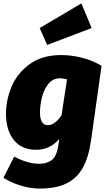

<svg xmlns="http://www.w3.org/2000/svg" viewBox="-23 -876 616 1123"><path d="M571 -491 510 -58Q496 43 461.5 105Q427 167 365.5 197Q304 227 207 227Q157 227 100 210Q43 193 -3 164L60 40Q139 82 206 82Q251 82 279.5 60.5Q308 39 317 -21L324 -63Q268 0 189 0Q103 0 57.5 -57.5Q12 -115 12 -211Q12 -290 44.5 -368.5Q77 -447 150 -500.5Q223 -554 335 -554Q394 -554 456 -538.5Q518 -523 571 -491ZM211 -218Q211 -144 257 -144Q298 -144 337 -202L369 -412Q346 -418 328 -418Q286 -418 260 -385.5Q234 -353 222.5 -307Q211 -261 211 -218ZM513 -712 253 -613 209 -712 453 -856Z"/></svg>

Font: FiraGO Heavy
Style: Italic
Weight: 900
Italic angle: -8°
Designer: bBox Type GmbH
Foundry: bBox Type GmbH
Version: Version 1.001